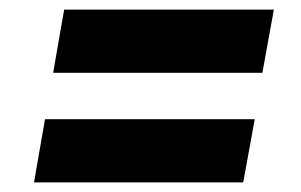

<svg xmlns="http://www.w3.org/2000/svg" viewBox="-20 -490 628 401"><path d="M91 -338 114 -470H552L528 -338ZM51 -109 74 -241H512L488 -109Z"/></svg>

Font: DM Sans 24pt Black
Style: Italic
Weight: 900
Italic angle: -10°
Designer: Colophon Foundry, Jonny Pinhorn
Foundry: Colophon Foundry
Version: Version 4.004;gftools[0.9.30]